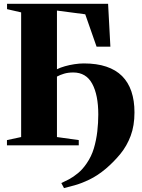

<svg xmlns="http://www.w3.org/2000/svg" viewBox="-20 -763 744 1008"><path d="M316 224.5 302 198Q319 190.5 341.8 178.5Q364.5 166.5 389.2 146.2Q414 126 435.5 94Q460 58.5 472.8 15.8Q485.5 -27 490.8 -72.8Q496 -118.5 496 -162Q496 -264.5 464 -323.5Q432 -382.5 364.5 -382.5Q337.5 -382.5 316.5 -376.2Q295.5 -370 279 -361V-43.5L393.5 -27.5V0H16.5V-27.5L91 -43.5V-698L17 -715V-743H547.5L559.5 -518H487L427.5 -688L279 -707.5V-399.5Q297 -408.5 320.8 -415.2Q344.5 -422 370.8 -426Q397 -430 420.5 -430Q488 -430 538 -413.2Q588 -396.5 620.8 -363.8Q653.5 -331 669.8 -283Q686 -235 686 -173Q686 -103 666 -49.8Q646 3.5 612 45Q578 86.5 536.5 122Q492.5 159 449.2 179.8Q406 200.5 371 210Q336 219.5 316 224.5Z"/></svg>

Font: Merriweather 120pt Black
Style: Regular
Weight: 900
Designer: Eben Sorkin
Foundry: Eben Sorkin
Version: Version 2.100